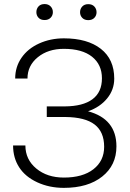

<svg xmlns="http://www.w3.org/2000/svg" viewBox="-20 -908 635 938"><path d="M478 -525.4Q478 -592.3 429.7 -630.9Q381.3 -669.4 292 -669.4Q214.8 -669.4 164.6 -628.4Q114.3 -587.4 114.3 -524.4H54.2Q54.2 -581.1 85 -625.7Q115.7 -670.4 171.1 -695.6Q226.6 -720.7 292 -720.7Q407.2 -720.7 472.7 -669.4Q538.1 -618.2 538.1 -523.9Q538.1 -469.7 503.4 -427.2Q468.8 -384.8 410.2 -364.3Q548.8 -327.1 548.8 -192.9Q548.8 -100.6 479.2 -45.4Q409.7 9.8 292 9.8Q220.7 9.8 162.1 -17.3Q103.5 -44.4 73.7 -90.6Q43.9 -136.7 43.9 -197.3H104Q104 -128.9 157.2 -84.7Q210.4 -40.5 292 -40.5Q384.3 -40.5 436.5 -81.3Q488.8 -122.1 488.8 -190.9Q488.8 -263.7 442.4 -299.6Q396 -335.4 299.3 -336.4H208.5V-388.2H296.4Q385.3 -388.7 431.6 -423.1Q478 -457.5 478 -525.4ZM157.7 -848.6Q157.7 -865.2 168.2 -876.7Q178.7 -888.2 197.8 -888.2Q216.3 -888.2 227.3 -876.7Q238.3 -865.2 238.3 -848.6Q238.3 -832.5 227.3 -821.3Q216.3 -810.1 197.8 -810.1Q178.7 -810.1 168.2 -821.3Q157.7 -832.5 157.7 -848.6ZM371.1 -848.1Q371.1 -864.7 381.8 -876.2Q392.6 -887.7 411.1 -887.7Q430.2 -887.7 440.9 -876.2Q451.7 -864.7 451.7 -848.1Q451.7 -832 440.9 -820.8Q430.2 -809.6 411.1 -809.6Q392.6 -809.6 381.8 -820.8Q371.1 -832 371.1 -848.1Z"/></svg>

Font: RobotoInd Light
Style: Regular
Weight: 300
Designer: Google
Version: Version 2.001151; 2014